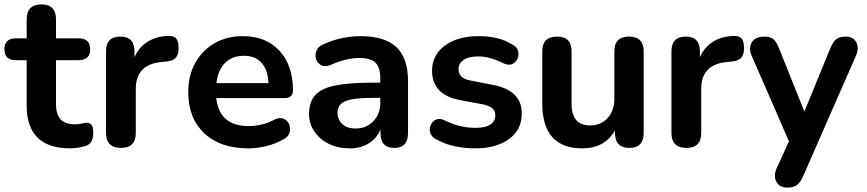

<svg xmlns="http://www.w3.org/2000/svg" viewBox="-27 -663 3931 871"><path d="M292 10Q94 10 94 -184V-390H45Q-7 -390 -7 -440Q-7 -489 45 -489H94V-575Q94 -643 161 -643Q227 -643 227 -575V-489H330Q382 -489 382 -440Q382 -390 330 -390H227V-191Q227 -145 247.5 -122Q268 -99 314 -99Q330 -99 343.5 -102.5Q357 -106 367 -106Q379 -106 387.5 -97.5Q396 -89 396 -61Q396 -39 389 -24Q382 -9 364 -2Q351 3 329 6.5Q307 10 292 10Z M522 8Q454 8 454 -60V-430Q454 -497 519 -497Q583 -497 583 -430V-403Q602 -448 642.5 -473.5Q683 -499 737 -500Q760 -501 771.5 -489Q783 -477 783 -446Q784 -419 772 -403Q760 -387 728 -384L709 -382Q589 -372 589 -260V-60Q589 8 522 8Z M1099 10Q972 10 899.5 -58.5Q827 -127 827 -245Q827 -321 859 -378Q891 -435 946.5 -467Q1002 -499 1074 -499Q1180 -499 1241 -432.5Q1302 -366 1302 -253Q1302 -218 1264 -218H954Q968 -91 1101 -91Q1129 -91 1160 -98Q1191 -105 1219 -121Q1244 -132 1261.5 -123.5Q1279 -115 1285.5 -97Q1292 -79 1286 -60Q1280 -41 1257 -30Q1224 -11 1182.5 -0.5Q1141 10 1099 10ZM955 -286H1191Q1188 -346 1159.5 -378Q1131 -410 1079 -410Q1026 -410 993.5 -377Q961 -344 955 -286Z M1560 10Q1506 10 1464.5 -10.5Q1423 -31 1399 -66.5Q1375 -102 1375 -146Q1375 -200 1402.5 -231Q1430 -262 1493 -275Q1556 -288 1662 -288H1698V-310Q1698 -358 1676 -379Q1654 -400 1604 -400Q1574 -400 1542 -392.5Q1510 -385 1472 -368Q1447 -358 1429.5 -367.5Q1412 -377 1406.5 -396Q1401 -415 1409 -434Q1417 -453 1442 -463Q1487 -483 1529 -491Q1571 -499 1608 -499Q1718 -499 1771 -449.5Q1824 -400 1824 -294V-60Q1824 8 1762 8Q1699 8 1699 -60V-76Q1683 -36 1646.5 -13Q1610 10 1560 10ZM1698 -219H1663Q1575 -219 1539.5 -204Q1504 -189 1504 -152Q1504 -121 1525.5 -100.5Q1547 -80 1587 -80Q1634 -80 1666 -112.5Q1698 -145 1698 -195Z M2128 10Q2083 10 2038.5 1Q1994 -8 1956 -29Q1933 -39 1926 -57Q1919 -75 1925.5 -92.5Q1932 -110 1948 -119Q1964 -128 1986 -119Q2026 -99 2061 -91Q2096 -83 2130 -83Q2176 -83 2198 -98.5Q2220 -114 2220 -139Q2220 -161 2205.5 -172.5Q2191 -184 2162 -190L2060 -209Q1933 -233 1933 -342Q1933 -414 1991.5 -456.5Q2050 -499 2144 -499Q2188 -499 2226.5 -490Q2265 -481 2297 -461Q2318 -451 2323 -433Q2328 -415 2321 -398Q2314 -381 2298 -373Q2282 -365 2259 -375Q2195 -407 2145 -407Q2098 -407 2075.5 -391Q2053 -375 2053 -349Q2053 -308 2106 -298L2208 -278Q2273 -266 2306.5 -234Q2340 -202 2340 -148Q2340 -74 2282 -32Q2224 10 2128 10Z M2615 10Q2433 10 2433 -194V-430Q2433 -497 2500 -497Q2566 -497 2566 -430V-192Q2566 -94 2650 -94Q2699 -94 2729.5 -127.5Q2760 -161 2760 -216V-430Q2760 -497 2826 -497Q2893 -497 2893 -430V-60Q2893 8 2828 8Q2763 8 2763 -60V-71Q2715 10 2615 10Z M3087 8Q3019 8 3019 -60V-430Q3019 -497 3084 -497Q3148 -497 3148 -430V-403Q3167 -448 3207.5 -473.5Q3248 -499 3302 -500Q3325 -501 3336.5 -489Q3348 -477 3348 -446Q3349 -419 3337 -403Q3325 -387 3293 -384L3274 -382Q3154 -372 3154 -260V-60Q3154 8 3087 8Z M3545 188Q3509 188 3495 161.5Q3481 135 3496 101L3552 -22L3383 -410Q3368 -445 3383.5 -471Q3399 -497 3442 -497Q3466 -497 3480.5 -486Q3495 -475 3507 -444L3622 -157L3740 -445Q3752 -475 3767.5 -486Q3783 -497 3810 -497Q3844 -497 3857.5 -471Q3871 -445 3856 -410L3616 137Q3603 166 3587 177Q3571 188 3545 188Z"/></svg>

Font: Chiron GoRound TC SB
Style: Regular
Weight: 500
Designer: Ryoko NISHIZUKA 西塚涼子 (kana, bopomofo & ideographs); Paul D. Hunt (Latin, Greek & Cyrillic); Sandoll Communications 산돌커뮤니
Foundry: Adobe
Version: Version 1.000;hotconv 1.1.1;makeotfexe 2.6.0